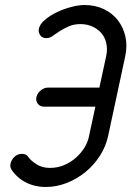

<svg xmlns="http://www.w3.org/2000/svg" viewBox="-20 -745 524 765"><path d="M93 -119Q103 -105 125.5 -90.5Q148 -76 179 -76Q210 -76 236.5 -87.5Q263 -99 283.5 -117.5Q304 -136 317.5 -158.5Q331 -181 335 -204L360 -320H156Q140 -320 131 -331Q122 -342 125 -358Q129 -374 142.5 -385Q156 -396 172 -396H376L403 -521Q409 -549 403.5 -573Q398 -597 383.5 -613.5Q369 -630 347.5 -639.5Q326 -649 301 -649Q274 -649 254 -640Q234 -631 218 -621L190 -602Q178 -593 165 -593Q148 -593 140 -605Q132 -617 135 -631Q139 -649 159 -666Q179 -683 206 -696Q233 -709 263 -717Q293 -725 317 -725Q359 -725 393 -709Q427 -693 449 -665Q471 -637 479.5 -600Q488 -563 479 -521L411 -204Q402 -162 378.5 -125Q355 -88 321 -60Q287 -32 246 -16Q205 0 163 0Q118 0 82.5 -18.5Q47 -37 25 -70H26Q19 -79 22 -93Q25 -108 37.5 -120Q50 -132 67 -132Q86 -132 93 -119Z"/></svg>

Font: VDS Compensated
Style: Light Italic
Weight: 300
Italic angle: -12°
Designer: artmaker
Foundry: artmaker
Version: Version 1.000 2012 initial release